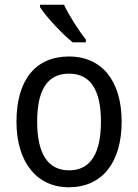

<svg xmlns="http://www.w3.org/2000/svg" viewBox="-20 -786 586 816"><path d="M252 -766H150V-756C174 -717 245 -641 289 -606H345V-618C315 -655 273 -721 252 -766ZM497 -269C497 -448 408 -546 274 -546C131 -546 50 -446 50 -269C50 -95 138 10 272 10C414 10 497 -95 497 -269ZM138 -269C138 -400 179 -473 273 -473C367 -473 409 -400 409 -269C409 -138 367 -62 274 -62C180 -62 138 -138 138 -269Z"/></svg>

Font: Noto Sans Thai Looped SemiCondensed
Style: Regular
Weight: 400
Width: 4
Designer: Sasikarn Vongin, Ben Mitchell
Foundry: The Fontpad Ltd
Version: Version 1.001